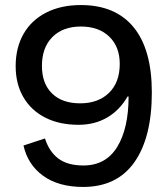

<svg xmlns="http://www.w3.org/2000/svg" viewBox="-20 -730 662 760"><path d="M73 -154 158 -182Q175 -129 211.5 -102Q248 -75 310 -75Q399 -75 444 -148.5Q489 -222 489 -348H485Q454 -294 404.5 -265Q355 -236 291 -236Q215 -236 159 -264.5Q103 -293 72.5 -345.5Q42 -398 42 -468Q42 -541 73 -595.5Q104 -650 162.5 -680Q221 -710 300 -710Q437 -710 509 -622Q581 -534 581 -364Q581 -186 512 -88Q443 10 309 10Q212 10 151 -34Q90 -78 73 -154ZM454 -477Q454 -545 412.5 -585Q371 -625 300 -625Q229 -625 187.5 -583.5Q146 -542 146 -469Q146 -399 186 -360Q226 -321 297 -321Q369 -321 411.5 -362.5Q454 -404 454 -477Z"/></svg>

Font: Niramit Medium
Style: Regular
Weight: 500
Designer: Katatrad Aksorn Co.,Ltd.
Foundry: Cadson Demak Co.,Ltd.
Version: Version 1.000; ttfautohint (v1.6)